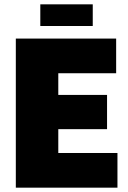

<svg xmlns="http://www.w3.org/2000/svg" viewBox="-20 -866 591 886"><path d="M53 0V-688H516V-528H249V-428H474V-270H249V-160H522V0ZM166 -746V-846H408V-746Z"/></svg>

Font: Archivo Condensed Black
Style: Regular
Weight: 900
Width: 3
Designer: Hector Gatti
Foundry: Omnibus-Type
Version: Version 2.001